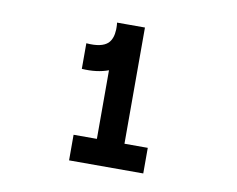

<svg xmlns="http://www.w3.org/2000/svg" viewBox="-56 -922 712 576"><g transform="rotate(10 300.0 -634.0)"><path d="M177 -695V-773Q224 -769 243 -787Q257 -801 258 -829V-836Q258 -843 257 -850H342V-496H413V-418H187V-496H258V-705Q223 -692 177 -695Z"/></g></svg>

Font: Victor Mono Thin
Style: Bold
Weight: 700
Monospace: yes
Version: Version 1.561;gftools[0.9.30]